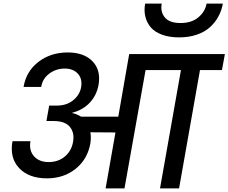

<svg xmlns="http://www.w3.org/2000/svg" viewBox="-20 -1038 1259 1058"><path d="M292 -456.1Q347.2 -456.1 383.1 -485.4Q418.9 -514.6 426.8 -556.2Q435.1 -603.5 409.2 -631.8Q383.3 -660.2 336.9 -660.2Q288.6 -660.2 251.5 -632.3Q214.4 -604.5 207 -559.1H109.9Q124.5 -645.5 192.1 -697.3Q259.8 -749 353 -749Q442.9 -749 490 -700Q537.1 -650.9 522.9 -569.8Q512.7 -513.2 475.3 -472.9Q438 -432.6 378.9 -417L377.9 -415Q402.8 -410.2 426.8 -395H631.8L691.9 -740.2H1219.2L1203.1 -651.9H1082L966.8 0H861.8L977.1 -651.9H782.2L666 0H562L616.2 -308.1L478 -309.1Q482.9 -283.7 478 -248Q462.4 -160.2 396.7 -107.7Q331.1 -55.2 238.8 -55.2Q138.7 -55.2 85.4 -111.8Q32.2 -168.5 48.8 -259.8H147.9Q138.7 -210 167 -177.5Q195.3 -145 248 -145Q301.3 -145 337.9 -176Q374.5 -207 382.8 -257.8Q387.7 -286.6 380.9 -309.1H379.9V-312Q359.9 -371.1 276.9 -371.1H235.8L251 -456.1ZM779.8 -1018.1H871.1Q862.8 -973.1 888.2 -942.1Q913.6 -911.1 975.1 -911.1Q1035.6 -911.1 1073 -942.4Q1110.4 -973.6 1118.2 -1018.1H1208Q1201.2 -979.5 1183.3 -946.8Q1165.5 -914.1 1136.7 -887.9Q1107.9 -861.8 1064.5 -846.9Q1021 -832 966.8 -832Q912.6 -832 872.6 -846.9Q832.5 -861.8 810.5 -887.7Q788.6 -913.6 780.8 -946.8Q772.9 -980 779.8 -1018.1Z"/></svg>

Font: SVN-Poppins Medium
Style: Italic
Weight: 500
Italic angle: -10°
Designer: Ninad Kale (Devanagari), Jonny Pinhorn (Latin)
Foundry: Indian Type Foundry
Version: Version 3.002 2017